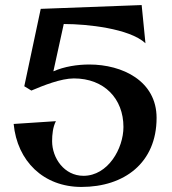

<svg xmlns="http://www.w3.org/2000/svg" viewBox="-20 -724 680 759"><path d="M302 15C471 15 599 -80 599 -258C599 -404 464 -469 333 -469C286 -469 234 -461 191 -442L232 -629H236C321 -629 492 -612 555 -553L540 -704L141 -689L76 -383L104 -366C151 -386 221 -414 272 -414C392 -414 468 -334 468 -222C468 -137 407 -29 310 -29C234 -29 186 -99 186 -166C186 -192 189 -222 201 -245L34 -234C48 -87 152 15 302 15Z"/></svg>

Font: Original Surfer
Style: Regular
Weight: 400
Designer: Astigmatic (AOETI)
Foundry: Astigmatic (AOETI)
Version: Version 1.001